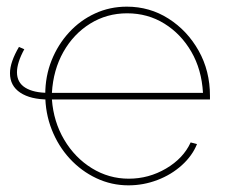

<svg xmlns="http://www.w3.org/2000/svg" viewBox="-20 -547 686 577"><path d="M10 -327Q10 -344 17 -364Q24 -384 37 -406L53 -399Q42 -379 36.5 -361.5Q31 -344 31 -330Q31 -299 56 -283.5Q81 -268 126 -268H143V-248H126Q72 -248 41 -268.5Q10 -289 10 -327ZM366 10Q315 10 269.5 -11.5Q224 -33 189.5 -70.5Q155 -108 135.5 -157.5Q116 -207 116 -263Q116 -318 135 -365.5Q154 -413 187.5 -449.5Q221 -486 265.5 -506.5Q310 -527 361 -527Q430 -527 486.5 -491Q543 -455 577 -394.5Q611 -334 611 -259Q611 -256 611 -253.5Q611 -251 611 -248H136Q141 -181 173 -127Q205 -73 256 -41.5Q307 -10 367 -10Q427 -10 479 -40.5Q531 -71 553 -119L572 -114Q558 -79 526.5 -50.5Q495 -22 453 -6Q411 10 366 10ZM136 -268H590Q586 -338 555 -391.5Q524 -445 474 -476Q424 -507 362 -507Q301 -507 251 -476Q201 -445 170.5 -391Q140 -337 136 -268Z"/></svg>

Font: Raleway Thin
Style: Regular
Weight: 100
Designer: Matt McInerney, Pablo Impallari, Rodrigo Fuenzalida
Foundry: Matt McInerney, Pablo Impallari, Rodrigo Fuenzalida
Version: Version 4.026